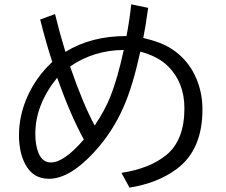

<svg xmlns="http://www.w3.org/2000/svg" viewBox="-20 -833 1039 884"><path d="M233.4 -768.1Q254.9 -679.7 281.2 -594.2Q400.4 -667.5 562.5 -667Q578.1 -750.5 584 -813L662.1 -796.9L661.1 -790Q650.4 -710 639.6 -658.2Q721.7 -639.2 769.5 -608.4Q847.7 -557.6 883.8 -471.7Q912.1 -405.8 912.1 -329.1Q912.1 -143.1 793.9 -55.2Q706.1 10.3 576.2 30.8L539.1 -37.1Q668 -56.6 745.1 -118.7Q829.1 -187 829.1 -334Q829.1 -453.6 752.9 -528.8Q706.1 -574.2 626 -595.2Q590.8 -434.6 548.8 -340.3Q497.1 -222.2 411.1 -129.9Q299.8 -9.8 205.1 -9.8Q130.9 -9.8 95.7 -78.1Q67.4 -131.8 67.4 -210.9Q67.4 -302.7 107.4 -391.1Q147.5 -479.5 220.7 -547.9Q192.4 -633.8 165 -743.2ZM243.2 -475.1Q142.6 -350.6 142.6 -217.3Q142.6 -164.1 157.2 -128.9Q174.8 -85 214.8 -85Q274.4 -85 366.2 -190.9Q306.6 -297.4 243.2 -475.1ZM549.8 -603Q412.1 -602.1 302.7 -526.9Q362.3 -354 416 -254.9Q463.9 -327.1 488.3 -388.7Q521.5 -472.2 549.8 -603Z"/></svg>

Font: UDEV Gothic 35
Style: Regular
Weight: 400
Version: v2.1.0; ttfautohint (v1.8.4.7-5d5b-dirty) -l 6 -r 45 -G 200 